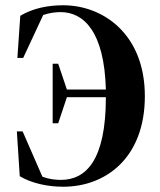

<svg xmlns="http://www.w3.org/2000/svg" viewBox="-20 -693 606 729"><path d="M55 -24C100 3 161 16 220 16C382 16 530 -94 530 -328C530 -563 372 -673 220 -673C163 -673 105 -662 57 -633L46 -473H68L144 -636C167 -644 190 -647 210 -647C298 -647 376 -573 382 -353H234L201 -451H180V-225H201L234 -324H382C382 -82 305 -10 211 -10C189 -10 165 -13 141 -22L66 -194H44Z"/></svg>

Font: Source Serif 4 Display
Style: Bold
Weight: 700
Designer: Frank Grießhammer
Foundry: Adobe Systems Incorporated
Version: Version 4.004;hotconv 1.0.117;makeotfexe 2.5.65602